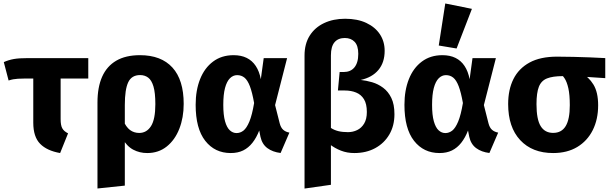

<svg xmlns="http://www.w3.org/2000/svg" viewBox="-20 -867 3526 1109"><path d="M373.1 -96.8 327.3 17Q251.3 3.8 211.8 -36.4Q172.2 -76.6 172.2 -158.3V-430H330.2V-179Q330.2 -143.1 339.8 -125.8Q349.3 -108.5 373.1 -96.8ZM29.7 -402 1.9 -508.3Q30.1 -520.8 60 -526.1Q89.9 -531.4 143.1 -531.4H489.9V-413.4H123.7Q99 -413.4 83.6 -412.2Q68.2 -411 56.5 -409Q44.8 -407 29.7 -402Z M788.5 -548.3Q911 -548.3 976 -476.8Q1041 -405.3 1041 -267.1Q1041 -187.5 1015.7 -123Q990.3 -58.4 943 -20.7Q895.8 17 830.3 17Q786.4 17 749.5 -2.5Q712.5 -22 683.4 -71.8L690.1 -174.4Q707.9 -133.2 730.9 -116.1Q754 -99.1 784 -99.1Q827.1 -99.1 852.2 -138.5Q877.3 -177.8 877.3 -265.2Q877.3 -331.3 866.4 -367.7Q855.5 -404.1 835.8 -418.7Q816.2 -433.4 789.3 -433.4Q740.4 -433.4 720.7 -392Q701 -350.5 701 -260.4V205.1L543 221.7V-274.7Q543 -363.1 570 -423.9Q597 -484.6 651.5 -516.5Q706.1 -548.3 788.5 -548.3Z M1329.2 -548.3Q1373.2 -548.3 1405 -532.5Q1436.9 -516.7 1457.3 -485.9Q1477.8 -455.1 1486.5 -409.6L1503.2 -531.4H1638.3L1568.9 -260L1595.6 -154.6Q1602.1 -129.6 1615.8 -117.4Q1629.5 -105.2 1651.5 -101L1600.8 16.7Q1554.8 11.1 1524.3 -11.5Q1493.9 -34 1484.4 -77L1477.3 -113.1Q1461.2 -71.5 1438.1 -42.3Q1415.1 -13.1 1384.5 2Q1353.9 17 1312.7 17Q1220.8 17 1165.5 -53.6Q1110.1 -124.2 1110.1 -261.5Q1110.1 -345.4 1135.7 -409.9Q1161.3 -474.5 1210.7 -511.4Q1260 -548.3 1329.2 -548.3ZM1349.7 -433Q1326.3 -433 1308 -414.8Q1289.8 -396.6 1279.7 -358.7Q1269.7 -320.8 1269.7 -261.5Q1269.7 -202.2 1279.9 -166.3Q1290 -130.4 1307.4 -114.4Q1324.8 -98.4 1346.3 -98.4Q1367.8 -98.4 1386.2 -112.6Q1404.5 -126.9 1420.4 -164.8Q1436.2 -202.8 1447.8 -272Q1436.7 -334.2 1423.3 -369.1Q1409.9 -404 1392.1 -418.5Q1374.2 -433 1349.7 -433Z M1973.6 -758.7Q2044.3 -758.7 2095.6 -734.7Q2146.9 -710.6 2174.4 -669Q2201.8 -627.4 2201.8 -573.5Q2201.8 -506.1 2165.8 -463Q2129.7 -419.8 2063.4 -405.2Q2095.3 -401.9 2129.4 -392Q2163.5 -382.1 2192.9 -360.2Q2222.3 -338.4 2240.3 -301.4Q2258.3 -264.4 2258.3 -207.4Q2258.3 -140.7 2228.8 -90.2Q2199.4 -39.8 2147.3 -11.4Q2095.3 17 2026.3 17Q1985 17 1949.5 3.2Q1914 -10.6 1883.3 -34.3Q1852.7 -57.9 1824.5 -87.5L1853.6 -156.5Q1872.6 -140.2 1891.3 -128Q1910 -115.7 1933.7 -109.7Q1957.4 -103.7 1990 -103.7Q2018.5 -103.7 2043.1 -115.7Q2067.8 -127.6 2083.3 -153.2Q2098.9 -178.8 2098.9 -220.2Q2098.9 -267 2082.3 -293.9Q2065.8 -320.8 2036.9 -332.5Q2008.1 -344.3 1971.4 -344.3H1931.8L1941.8 -451.1H1965.9Q1984.7 -451.1 2000.3 -457.6Q2015.8 -464.2 2026.7 -477.2Q2037.6 -490.2 2043.5 -509.7Q2049.4 -529.2 2049.4 -555.8Q2049.4 -603.3 2028.3 -625.4Q2007.2 -647.5 1971.5 -647.5Q1933.2 -647.5 1912.3 -623Q1891.4 -598.5 1891.4 -547.2V200.4L1739 222.1V-546Q1739 -613.8 1769 -661.3Q1799 -708.7 1852.1 -733.7Q1905.3 -758.7 1973.6 -758.7Z M2535.2 -548.3Q2579.2 -548.3 2611 -532.5Q2642.9 -516.7 2663.3 -485.9Q2683.8 -455.1 2692.5 -409.6L2709.2 -531.4H2844.3L2774.9 -260L2801.6 -154.6Q2808.1 -129.6 2821.8 -117.4Q2835.5 -105.2 2857.5 -101L2806.8 16.7Q2760.8 11.1 2730.3 -11.5Q2699.9 -34 2690.4 -77L2683.3 -113.1Q2667.2 -71.5 2644.1 -42.3Q2621.1 -13.1 2590.5 2Q2559.9 17 2518.7 17Q2426.8 17 2371.5 -53.6Q2316.1 -124.2 2316.1 -261.5Q2316.1 -345.4 2341.7 -409.9Q2367.3 -474.5 2416.7 -511.4Q2466 -548.3 2535.2 -548.3ZM2555.7 -433Q2532.3 -433 2514 -414.8Q2495.8 -396.6 2485.7 -358.7Q2475.7 -320.8 2475.7 -261.5Q2475.7 -202.2 2485.9 -166.3Q2496 -130.4 2513.4 -114.4Q2530.8 -98.4 2552.3 -98.4Q2573.8 -98.4 2592.2 -112.6Q2610.5 -126.9 2626.4 -164.8Q2642.2 -202.8 2653.8 -272Q2642.7 -334.2 2629.3 -369.1Q2615.9 -404 2598.1 -418.5Q2580.2 -433 2555.7 -433ZM2514.3 -604.1 2551.9 -846.9 2705.8 -815.8 2617.3 -586.9Z M3476 -531.4V-415.6L3325.8 -425.6L3230.3 -427.3Q3173.1 -427.3 3139.7 -414.1Q3106.4 -401 3092.6 -366Q3078.8 -331 3078.8 -265.5Q3078.8 -177.4 3103 -138.4Q3127.1 -99.4 3175 -99.4Q3223.6 -99.4 3247.4 -138.6Q3271.2 -177.8 3271.2 -259Q3271.2 -319.6 3262.8 -357.2Q3254.4 -394.8 3240.4 -415.5Q3226.4 -436.1 3209.4 -446.5L3333.8 -448.5Q3380.5 -423.1 3407.7 -378.6Q3434.9 -334.2 3434.9 -259Q3434.9 -177.4 3403.7 -115.2Q3372.4 -53 3314.3 -18Q3256.2 17 3175 17Q3054.3 17 2984.7 -57.7Q2915.1 -132.4 2915.1 -266.1Q2915.1 -349.2 2945.6 -410.3Q2976.1 -471.5 3038.6 -505.7Q3101 -539.8 3197.5 -539.8Q3245 -539.8 3292.7 -538.5Q3340.3 -537.2 3386.8 -535.6Q3433.3 -534 3476 -531.4Z"/></svg>

Font: Fira Sans Variable
Style: Regular
Weight: 400
Designer: Carrois Corporate & Edenspiekermann AG
Foundry: Carrois Corporate GbR & Edenspiekermann AG
Version: Version 4.202